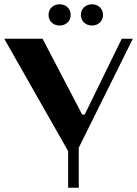

<svg xmlns="http://www.w3.org/2000/svg" viewBox="-24 -882 644 902"><path d="M296 0H346V-188L600 -700H548L374 -344H362L176 -700H-4L296 -172ZM204 -812C204 -783 226 -762 256 -762C286 -762 308 -783 308 -812C308 -841 286 -862 256 -862C226 -862 204 -841 204 -812ZM356 -812C356 -783 378 -762 408 -762C438 -762 460 -783 460 -812C460 -841 438 -862 408 -862C378 -862 356 -841 356 -812Z"/></svg>

Font: Ribes
Style: Bold
Weight: 900
Designer: Luigi Gorlero
Foundry: Collletttivo
Version: Version 2.100;Glyphs 3.1.2 (3151)